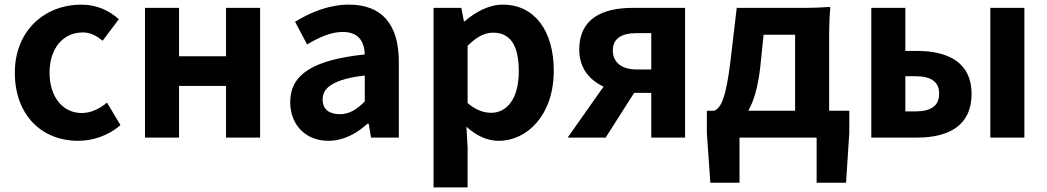

<svg xmlns="http://www.w3.org/2000/svg" viewBox="-20 -594 4522 829"><path d="M123 -63C172 -13 240 14 317 14C379 14 447 -7 500 -54L442 -151C411 -125 374 -106 333 -106C252 -106 194 -174 194 -280C194 -385 252 -454 338 -454C369 -454 395 -441 423 -418L493 -511C452 -548 399 -574 330 -574C254 -574 183 -547 130 -497C78 -447 44 -373 44 -280C44 -187 74 -114 123 -63Z M1103 -280V-560H956V-351H753V-560H606V0H753V-223H854H956V0H1103Z M1702 -245V-327C1702 -489 1629 -574 1487 -574C1399 -574 1319 -540 1254 -500L1306 -402C1358 -433 1408 -456 1460 -456C1529 -456 1553 -414 1555 -359C1330 -335 1233 -272 1233 -153C1233 -57 1298 14 1398 14C1463 14 1519 -17 1567 -60H1572L1582 0H1702V-163ZM1469 -252C1493 -259 1521 -264 1555 -268V-156C1520 -121 1489 -101 1447 -101C1404 -101 1373 -120 1373 -164C1373 -190 1384 -212 1413 -229C1427 -238 1446 -246 1469 -252Z M1852 -172V215H1925H1999V44L1994 -47C2036 -8 2084 14 2133 14C2256 14 2371 -97 2371 -289C2371 -461 2288 -574 2151 -574C2090 -574 2033 -542 1986 -502H1983L1972 -560H1852ZM2185 -151C2164 -122 2134 -107 2101 -107C2070 -107 2035 -118 1999 -149V-272V-396C2037 -434 2071 -453 2109 -453C2186 -453 2220 -394 2220 -287C2220 -226 2207 -181 2185 -151Z M2653 -316C2635 -331 2626 -351 2626 -376C2626 -427 2662 -451 2730 -451H2792V-372V-294H2730C2696 -294 2670 -302 2653 -316ZM2938 -280V-560H2824H2711C2583 -560 2481 -515 2481 -380C2481 -299 2526 -248 2586 -220L2431 0H2595L2718 -193H2792V0H2938Z M3560 -338V-449C3560 -486 3562 -533 3565 -560C3565 -562 3565 -564 3560 -564C3535 -562 3494 -560 3460 -560H3360H3161L3134 -331C3114 -166 3093 -131 3065 -116H3032V-20L3047 195H3173V0H3506V195H3633L3647 -20V-116H3560ZM3413 -280V-116H3312H3211C3235 -158 3252 -217 3262 -299L3277 -444H3413Z M3742 -280V0H3841H3940C4074 0 4175 -50 4175 -189C4175 -324 4074 -374 3940 -374H3889V-560H3742ZM4009 -132C3992 -119 3967 -113 3932 -113H3889V-189V-265H3932C4001 -265 4035 -240 4035 -190C4035 -164 4027 -144 4009 -132ZM4403 -280V-560H4256V0H4329H4403Z"/></svg>

Font: GenSekiGothic2 TW B
Style: Regular
Weight: 700
Version: Version 2.100;PS 2.1;hotconv 16.6.51;makeotf.lib2.5.65220 DE